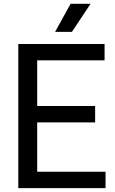

<svg xmlns="http://www.w3.org/2000/svg" viewBox="-20 -966 591 986"><path d="M74 0V-740H517V-656H171V-421.5H468.5V-337.5H171V-84H522V0ZM263 -802.5 342.5 -946.5H445L349.5 -802.5Z"/></svg>

Font: Encode Sans Semi Condensed Medium
Style: Regular
Weight: 500
Width: 4
Designer: Multiple Designers
Foundry: Impallari Type
Version: Version 3.000; ttfautohint (v1.8.3) -l 8 -r 50 -G 200 -x 14 